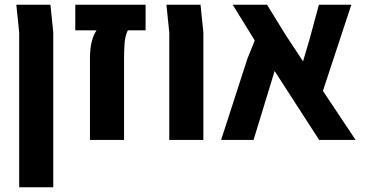

<svg xmlns="http://www.w3.org/2000/svg" viewBox="-20 -591 1550 811"><path d="M61 200V-454L49 -571H193L205 -454V200Z M360 0V-346Q360 -385 367.5 -415Q375 -445 388 -463H298V-571H595V-463H520Q508 -438 506 -405.5Q504 -373 504 -346V0Z M695 0V-454L683 -571H827L839 -454V0Z M1482 0H1328L1140 -291L1051 0H914L1025 -343L1056 -420L963 -571H1108L1188 -441L1260 -332L1287 -423L1327 -571H1464L1344 -207Z"/></svg>

Font: Assistant ExtraLight
Style: Bold
Weight: 700
Version: Version 3.000